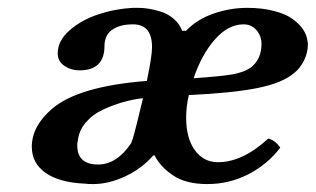

<svg xmlns="http://www.w3.org/2000/svg" viewBox="-20 -459 804 489"><path d="M314 -94.2Q317.4 -102.5 322 -119.4Q326.7 -136.2 333.5 -164.8Q340.3 -193.4 344.2 -209Q319.3 -206.1 293.9 -199Q268.6 -191.9 242.2 -179.7Q215.8 -167.5 198.2 -146.7Q180.7 -126 178.2 -100.1Q176.8 -95.7 176.8 -88.9Q176.8 -40 230 -40Q277.3 -40 314 -94.2ZM600.1 -397Q561.5 -397 527.8 -359.1Q494.1 -321.3 473.1 -259.8Q539.1 -264.2 570.3 -269.3Q601.6 -274.4 620.1 -288.1Q646 -309.1 646 -347.2Q646 -367.2 633.3 -382.1Q620.6 -397 600.1 -397ZM318.8 -397Q285.6 -397 265.9 -383.3Q246.1 -369.6 246.1 -341.8Q246.1 -279.8 182.1 -279.8Q161.1 -279.8 144 -291.3Q127 -302.7 127 -323.2Q127 -355 156.7 -381.3Q186.5 -407.7 229.5 -422.1Q272.5 -436.5 317.9 -439H333Q344.2 -439 357.4 -437Q370.6 -435.1 388.7 -429.7Q406.7 -424.3 421.9 -411.6Q437 -398.9 443.8 -380.9Q445.3 -379.4 448.2 -380.9Q452.1 -380.9 453.1 -379.9Q481.4 -409.7 523.7 -424.3Q565.9 -439 609.9 -439Q648.4 -439 678.7 -430.9Q709 -422.9 726.3 -409.9Q743.7 -397 752.7 -382.8Q761.7 -368.7 763.2 -354Q764.2 -351.1 764.2 -346.2Q764.2 -324.7 754.2 -304.7Q744.1 -284.7 729 -272.9Q699.2 -247.6 636.5 -234.9Q573.7 -222.2 460.9 -216.8Q454.1 -187.5 454.1 -159.2Q454.1 -106.9 476.3 -76.4Q498.5 -45.9 535.2 -45.9Q597.7 -45.9 663.1 -106Q680.2 -102.5 693.8 -83Q662.1 -41 613.3 -15.6Q564.5 9.8 507.8 9.8Q453.1 9.8 420.2 -12.7Q387.2 -35.2 374 -63H370.1Q341.3 -29.8 299.3 -10Q257.3 9.8 216.8 9.8Q202.6 9.8 196.8 8.8Q130.4 5.9 95.7 -19Q61 -43.9 61 -85Q61 -137.7 112.8 -182.1Q179.7 -239.3 354 -252.9Q367.2 -315.9 367.2 -338.9Q367.2 -397 318.8 -397Z"/></svg>

Font: Common Serif
Style: Bold Italic
Weight: 700
Italic angle: -12°
Designer: Philipp H. Poll, Khaled Hosny
Foundry: Stefan Peev, Context Ltd.
Version: Version 1.026